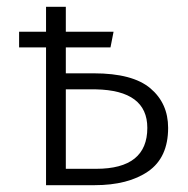

<svg xmlns="http://www.w3.org/2000/svg" viewBox="-20 -543 551 563"><path d="M257 0H115V-404H36V-450H115V-523H173V-450H313L304 -404H173V-328H255Q369 -328 421 -284Q473 -240 473 -168Q473 -81 414.5 -40.5Q356 0 257 0ZM262 -48Q412 -48 412 -168Q412 -278 261 -281H173V-48Z"/></svg>

Font: Trujillo Light
Style: Regular
Weight: 300
Designer: Fira Sans original fonts by bBox Type GmbH, Carrois Corporate GbR, & Edenspiekermann AG / Changes by Cristiano Sobral
Foundry: Fira Sans original fonts by bBox Type GmbH, Carrois Corporate GbR, & Edenspiekermann AG / Changes by Cristiano Sobral
Version: Version 4.301;July 28, 2020;FontCreator 13.0.0.2655 64-bit